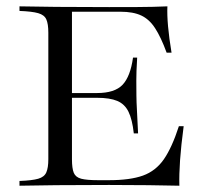

<svg xmlns="http://www.w3.org/2000/svg" viewBox="-20 -591 663 611"><path d="M42 0V-15.1Q82 -16.6 101.6 -22.2Q121.1 -27.8 127.4 -42.5Q133.8 -57.1 133.8 -84.5V-486.8Q133.8 -515.1 127.4 -529.3Q121.1 -543.5 101.6 -549.1Q82 -554.7 42 -556.2V-570.8Q87.4 -569.8 159.4 -569.1Q231.4 -568.4 327.1 -568.4Q364.3 -568.4 416.5 -568.6Q468.8 -568.8 512.7 -570.8Q510.3 -517.1 525.9 -423.3H510.3Q492.2 -472.7 473.6 -501.2Q455.1 -529.8 429.4 -541.7Q403.8 -553.7 363.3 -553.7H209V-294.9H288.6Q345.2 -294.9 370.1 -321.3Q395 -347.7 403.3 -407.7H416.5Q413.6 -359.4 413.8 -334.5Q414.1 -309.6 414.1 -287.1Q414.1 -277.3 414.6 -264.9Q415 -252.4 416.3 -229.7Q417.5 -207 419.4 -166.5H405.8Q400.9 -210.9 388.9 -235.4Q377 -259.8 353.3 -269.8Q329.6 -279.8 288.6 -279.8H209V-84.5Q209 -55.2 214.8 -41Q220.7 -26.9 238.5 -22.2Q256.3 -17.6 292 -17.6H327.1Q394 -17.6 434.8 -32.2Q475.6 -46.9 501.5 -84.2Q527.3 -121.6 549.3 -189.5H564.5Q556.2 -127.4 553 -81.3Q549.8 -35.2 550.8 0Q505.9 -1 451.4 -1.7Q397 -2.4 327.1 -2.4Q231.4 -2.4 159.7 -1.7Q87.9 -1 42 0Z"/></svg>

Font: Bacasime Antique
Style: Regular
Weight: 400
Designer: The DocRepair Project, Claus Eggers Sørensen
Foundry: Google
Version: Version 2.000